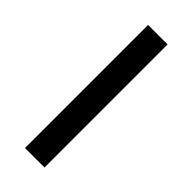

<svg xmlns="http://www.w3.org/2000/svg" viewBox="-184 -558 585 585"><g transform="rotate(45 109.0 -265.0)"><path d="M67.4 -530.3V0H151.4V-530.3Z"/></g></svg>

Font: Pretendard Variable
Style: Regular
Weight: 400
Designer: Base glyphs from Inter by Rasmus Andersson; Hangeul glyphs from Noto Sans CJK(Source Han Sans) by Jang Soo-young and Kan
Foundry: Kil Hyung-jin
Version: Version 1.309;Glyphs 3.2 (3225)